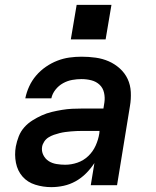

<svg xmlns="http://www.w3.org/2000/svg" viewBox="-20 -761 640 789"><path d="M191 8Q157 8 125 -2Q93 -12 72.5 -35.5Q52 -59 45.5 -92Q39 -125 45 -159Q49 -180 57 -200.5Q65 -221 79.5 -237.5Q94 -254 113 -266Q132 -278 152 -287Q172 -296 193 -301Q214 -306 235 -309.5Q256 -313 276.5 -314Q297 -315 318 -315H405L409 -340Q412 -360 407.5 -380Q403 -400 389 -413Q375 -426 355.5 -431Q336 -436 315 -436Q296 -436 276.5 -432.5Q257 -429 239 -419Q221 -409 208 -392.5Q195 -376 191 -357H84Q89 -382 100 -406Q111 -430 128.5 -450.5Q146 -471 168.5 -486.5Q191 -502 215.5 -511.5Q240 -521 265 -524.5Q290 -528 315 -528Q345 -528 373.5 -524Q402 -520 427 -509Q452 -498 472.5 -479.5Q493 -461 504.5 -436.5Q516 -412 517.5 -383Q519 -354 514 -325L461 0H353L368 -91Q368 -91 368 -91Q368 -91 368 -91Q368 -91 368 -91Q368 -91 368 -91Q353 -68 333.5 -48.5Q314 -29 290.5 -16Q267 -3 241.5 2.5Q216 8 191 8ZM248 -84Q273 -84 298 -92.5Q323 -101 342.5 -119.5Q362 -138 373 -162.5Q384 -187 388 -212L389 -223H318Q306 -223 294.5 -222.5Q283 -222 271.5 -221Q260 -220 248.5 -218.5Q237 -217 225 -214Q213 -211 201.5 -207Q190 -203 179.5 -196.5Q169 -190 162 -179.5Q155 -169 153 -158Q150 -140 158 -124Q166 -108 180 -99Q194 -90 212 -87Q230 -84 248 -84ZM271 -599 295 -741H438L414 -599Z"/></svg>

Font: Iosevka SS04 SmBd Ex Obl
Style: Regular
Weight: 600
Width: 7
Italic angle: -9°
Monospace: yes
Designer: Belleve Invis
Foundry: Belleve Invis
Version: Version 19.0.0; ttfautohint (v1.8.4)